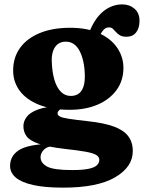

<svg xmlns="http://www.w3.org/2000/svg" viewBox="-20 -617 661 882"><path d="M383.8 -60.2Q327.8 -66.5 297.6 -71.1Q267.4 -75.7 255.9 -81.4Q244.5 -87.1 244.5 -96.6Q244.5 -103.3 249.9 -108.8Q255.4 -114.3 266.1 -120.8L255.9 -129.6Q191.2 -127.7 154.4 -114Q117.6 -100.3 102.6 -80Q87.5 -59.7 87.5 -37.6Q87.5 -11.2 102.1 9Q116.6 29.2 158.1 43.5Q199.5 57.9 279.4 67.2Q339 73.7 373.3 79.9Q407.6 86.2 421.9 94.8Q436.2 103.5 436.2 117.5Q436.2 131.6 424.9 142.3Q413.7 152.9 386.2 158.6Q358.8 164.2 310 164.2Q226.1 164.2 196.2 148Q166.3 131.7 166.3 105.1Q166.3 88.9 178.3 74.3Q190.3 59.8 210.8 56L203.2 43.8Q105.9 47.2 66.1 73.3Q26.3 99.4 26.3 145.4Q26.3 176 52.1 198.3Q77.8 220.7 131.8 232.8Q185.7 245 270.3 245Q427.2 245 508.6 197.6Q590 150.2 590 77.2Q590 36.1 568.9 8.4Q547.9 -19.3 502.4 -35.9Q457 -52.5 383.8 -60.2ZM374.7 -436.8 425.6 -428.7Q439.9 -459.4 451.8 -475.3Q463.7 -491.2 480.2 -491.2Q491.6 -491.2 498.7 -484.6Q505.8 -478.1 512.8 -469.7Q519.9 -461.3 531 -454.7Q542.2 -448.2 561.2 -448.2Q589.7 -448.2 605.3 -468.2Q620.9 -488.3 620.9 -521.2Q620.9 -557.4 597.8 -577.1Q574.8 -596.8 541.5 -596.8Q496.4 -596.8 458.1 -567.7Q419.9 -538.7 393.9 -478.6ZM547 -305.1Q547 -355.4 518.6 -397.2Q490.2 -439.1 435.7 -464.2Q381.3 -489.4 302.8 -489.4Q221.5 -489.4 162.6 -465.1Q103.8 -440.9 72.1 -396.9Q40.4 -352.9 40.4 -292.9Q40.4 -240.5 70.8 -199.7Q101.2 -159 159.1 -135.8Q217 -112.6 299.5 -112.6Q373.3 -112.6 428.8 -136.5Q484.4 -160.5 515.7 -203.8Q547 -247.2 547 -305.1ZM282.4 -425.6Q323.5 -425.6 345.8 -382.6Q368.1 -339.6 369.7 -271Q370.9 -225.6 354.8 -200.9Q338.7 -176.3 304.3 -176.3Q279 -176.3 259.8 -195.3Q240.7 -214.3 230 -250.1Q219.3 -286 217.7 -336.4Q216.9 -362.6 223.8 -382.5Q230.7 -402.5 245.3 -414.1Q260 -425.6 282.4 -425.6Z"/></svg>

Font: Fraunces SuperSoft 9pt
Style: Regular
Weight: 900
Version: Version 1.000;[b76b70a41]